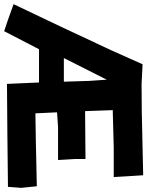

<svg xmlns="http://www.w3.org/2000/svg" viewBox="76 -795 718 936"><g transform="rotate(90 435.0 -327.0)"><path d="M207 -158.2H369.1L376 -2L616.2 -3.9L877.9 -6.8L882.8 -71.3L875 -147.5L648.4 -142.6L519.5 -140.6L514.6 -246.1L586.9 -251H747.1L742.2 -333V-384.8L633.8 -383.8L508.8 -382.8L503.9 -517.6L687.5 -522.5H830.1L826.2 -589.8L821.3 -666L512.7 -659.2L375 -658.2L280.3 -663.1L210.9 -507.8L93.8 -257.8L-12.7 -34.2L66.4 -5.9L119.1 11.7ZM355.5 -488.3 361.3 -404.3 365.2 -279.3H250Z"/></g></svg>

Font: MaokenAssortedSans-Lite
Style: Lite
Weight: 400
Version: Version 1.400